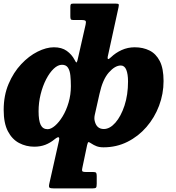

<svg xmlns="http://www.w3.org/2000/svg" viewBox="-28 -800 980 1070"><path d="M-7.5 -187.5Q-7.5 -268 19.8 -332.2Q47 -396.5 90 -442.2Q133 -488 181.5 -512.2Q230 -536.5 272.5 -536.5Q316 -536.5 344 -516.5Q372 -496.5 388 -466Q394.5 -453 397.5 -452Q400.5 -451 404 -464.5L449 -662.5Q452.5 -677.5 449.2 -683Q446 -688.5 425.5 -688.5H380Q369 -688.5 366.5 -693Q364 -697.5 364 -708.5V-760.5Q364 -772.5 366.8 -776.2Q369.5 -780 381 -780H615Q630.5 -780 633 -776.5Q635.5 -773 632.5 -759L576 -500.5Q574 -493 572.2 -483.5Q570.5 -474 574 -471.2Q577.5 -468.5 590.5 -481Q616.5 -506 650.2 -521.2Q684 -536.5 723 -536.5Q769 -536.5 805.2 -518.5Q841.5 -500.5 862.5 -459.5Q883.5 -418.5 883.5 -348.5Q883.5 -277 858.5 -210.8Q833.5 -144.5 788.2 -92.2Q743 -40 682 -9.5Q621 21 549 21Q526 21 510 14.8Q494 8.5 481.5 0Q469.5 -8 465.5 -8.2Q461.5 -8.5 457.5 8.5L431.5 132.5Q428 146.5 429.8 152.5Q431.5 158.5 451 158.5H490.5Q504 158.5 507.5 162.8Q511 167 511 180.5V224Q511 241 507.2 245.5Q503.5 250 487 250H273Q253 250 248 245.8Q243 241.5 246.5 225L301 -17.5Q304 -30.5 299.5 -34.5Q295 -38.5 276.5 -24Q252.5 -4 224.8 6.8Q197 17.5 163 17.5Q117.5 17.5 78.5 -3Q39.5 -23.5 16 -68.5Q-7.5 -113.5 -7.5 -187.5ZM367 -320Q367 -351.5 364.2 -378.8Q361.5 -406 351 -422.5Q340.5 -439 317.5 -439Q294.5 -439 271.5 -417.2Q248.5 -395.5 229.2 -358.2Q210 -321 198.5 -274.8Q187 -228.5 187 -180Q187 -128 198.8 -104Q210.5 -80 237.5 -80Q256 -80 278.5 -99.2Q301 -118.5 321.2 -151.8Q341.5 -185 354.2 -228.5Q367 -272 367 -320ZM500 -125Q510.5 -81 550.5 -81Q584 -81 615 -116.2Q646 -151.5 665.8 -211.5Q685.5 -271.5 685.5 -346Q685.5 -387 675.8 -411Q666 -435 645 -435Q613 -435 578.5 -396Q544 -357 526.5 -277L500 -159Q496 -140 500 -125Z"/></svg>

Font: Besley* Heavy
Style: Italic
Weight: 800
Italic angle: -13°
Designer: Owen Earl
Foundry: indestructible type*
Version: Version 3.000; ttfautohint (v1.8.3)